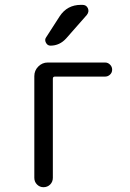

<svg xmlns="http://www.w3.org/2000/svg" viewBox="-20 -780 540 800"><path d="M161.1 0Q145.5 0 134.3 -11.2Q123 -22.5 123 -39.1V-462.9Q123 -486.3 139.6 -502.9Q156.2 -519.5 178.7 -519.5H418Q429.7 -519.5 438.5 -510.7Q447.3 -502 447.3 -489.7Q447.3 -477.5 438.5 -469.2Q429.7 -460.9 418 -460.9H209Q200.2 -460.9 200.2 -452.1V-39.1Q200.2 -22.5 189 -11.2Q177.7 0 161.1 0ZM317.4 -759.8H323.2Q339.8 -759.8 346.2 -745.6Q352.5 -731.4 341.8 -717.8L255.9 -620.1Q228.5 -589.8 190.4 -589.8Q177.7 -589.8 171.4 -602.1Q165 -614.3 171.9 -624L228.5 -711.9Q259.8 -759.8 317.4 -759.8Z"/></svg>

Font: Rounded Mgen+ 1mn regular
Style: Regular
Weight: 400
Designer: [Source Han Sans]
Ryoko NISHIZUKA  (kana & ideographs); Paul D. Hunt (Latin, Greek & Cyrillic); Wenlong ZHANG  (bopomofo
Version: Version 1.059.20150602